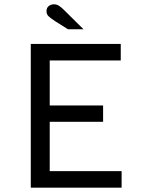

<svg xmlns="http://www.w3.org/2000/svg" viewBox="-20 -872 672 892"><path d="M123 0V-668H541V-591H211V-382H459V-306H211V-77H545V0ZM296 -736 237 -773Q214 -788 205 -797Q196 -806 196 -820Q196 -835 206 -843.5Q216 -852 231 -852Q243 -852 253.5 -845.5Q264 -839 279 -824L368 -736Z"/></svg>

Font: Atkinson Hyperlegible Mono ExtraLight
Style: Regular
Weight: 400
Monospace: yes
Version: Version 2.001